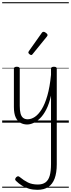

<svg xmlns="http://www.w3.org/2000/svg" viewBox="-20 -1130 654 1769"><path d="M230 17Q198 17 170 2.5Q142 -12 125 -47.5Q108 -83 108 -145V-496Q108 -506 114.5 -510.5Q121 -515 135 -515Q148 -515 155 -510.5Q162 -506 162 -496V-155Q162 -113 169 -85.5Q176 -58 192.5 -44.5Q209 -31 235 -31Q268 -31 301 -53Q334 -75 364 -123Q394 -171 416.5 -249.5Q439 -328 450 -440V-496Q450 -506 456.5 -510.5Q463 -515 477 -515Q491 -515 497 -510.5Q503 -506 503 -496V383Q503 462 483.5 514.5Q464 567 424.5 593Q385 619 325 619Q283 619 247 608.5Q211 598 181.5 579.5Q152 561 128 537Q119 529 119.5 521.5Q120 514 129 503Q139 494 146.5 494Q154 494 163 502Q199 532 237 551Q275 570 329 570Q372 570 399 550.5Q426 531 438 489Q450 447 450 381V-249Q433 -173 406.5 -121.5Q380 -70 349 -40Q318 -10 287.5 3.5Q257 17 230 17ZM268 -623Q261 -623 251 -631Q241 -639 241 -647Q241 -649 242.5 -651.5Q244 -654 246 -659L365 -827Q369 -833 372.5 -835Q376 -837 382 -837Q388 -837 396.5 -832Q405 -827 411.5 -820.5Q418 -814 418 -807Q418 -803 416.5 -800Q415 -797 411 -792L281 -632Q275 -623 268 -623ZM0 590H614V600H0ZM0 -20H614V0H0ZM0 -505H614V-500H0ZM0 -1110H614V-1100H0Z"/></svg>

Font: Playwrite FR Moderne Guides
Style: Regular
Weight: 400
Designer: Veronika Burian, José Scaglione
Foundry: TypeTogether
Version: Version 1.003